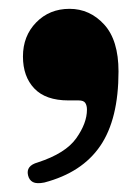

<svg xmlns="http://www.w3.org/2000/svg" viewBox="-20 -225 317 435"><path d="M135 2.5Q83.5 2.5 57.8 -24.5Q32 -51.5 32 -97Q32 -143.5 62 -174.2Q92 -205 137.5 -205Q183.5 -205 216 -169.5Q248.5 -134 248.5 -63Q248.5 45 207.2 105.5Q166 166 80.5 188.5Q63 192 54.5 187.5Q46 183 43.5 172Q38.5 150.5 65.5 143Q128.5 122.5 152.8 88.2Q177 54 177 23.5Q177 14 173.2 8.2Q169.5 2.5 158 2.5Z"/></svg>

Font: Fraunces 144pt Soft Black
Style: Regular
Weight: 900
Version: Version 1.000;[b76b70a41]